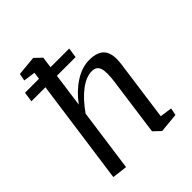

<svg xmlns="http://www.w3.org/2000/svg" viewBox="-211 -896 1039 1039"><g transform="rotate(-45 308.5 -376.5)"><path d="M540 0 427.7 10.7 387.7 -27.3 433.1 -356.9Q442.9 -426.8 433.1 -457.3Q423.3 -487.8 387.2 -487.8Q344.2 -487.8 295.7 -451.2Q247.1 -414.6 201.2 -348.6L151.4 10.7L64.5 0L148.4 -603.5H41L49.3 -660.6H156.2L162.1 -700.7L93.3 -710.4L101.6 -752L213.9 -762.7L253.4 -724.6L244.6 -660.6H387.7L379.4 -603.5H236.3L209.5 -409.2Q253.4 -469.2 309.1 -504.9Q364.7 -540.5 420.4 -540.5Q485.8 -540.5 511.5 -506.3Q537.1 -472.2 526.9 -399.9L479 -51.3L548.3 -41.5Z"/></g></svg>

Font: Noticia Text
Style: Italic
Weight: 400
Italic angle: -8°
Designer: JM Sole
Foundry: JM Sole
Version: Version 1.003